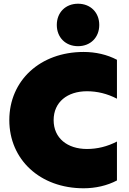

<svg xmlns="http://www.w3.org/2000/svg" viewBox="-20 -995 693 1031"><path d="M429 16C492 16 555 2 608 -26V-235C556 -208 502 -195 447 -195C342 -195 268 -253 268 -350C268 -447 342 -505 447 -505C502 -505 556 -492 608 -465V-674C555 -702 493 -716 429 -716C195 -716 30 -562 30 -350C30 -138 195 16 429 16ZM399 -747C466 -747 513 -794 513 -861C513 -928 466 -975 399 -975C332 -975 285 -928 285 -861C285 -794 332 -747 399 -747Z"/></svg>

Font: Chess Sans Black
Style: Regular
Weight: 900
Designer: Wolf Bōese
Foundry: Wolf Bōese
Version: Version 7.223;Glyphs 3.3 (3306)